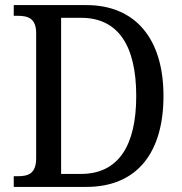

<svg xmlns="http://www.w3.org/2000/svg" viewBox="-20 -734 715 754"><path d="M34 0H319C521 0 622 -138 622 -357C622 -584 510 -714 319 -714H34V-672H48C89 -672 122 -663 122 -604V-113C122 -52 91 -42 50 -42H34ZM298 -51H220V-664H299C443 -664 515 -556 515 -357C515 -159 443 -51 298 -51Z"/></svg>

Font: Noto Serif Thai SemiCondensed
Style: Regular
Weight: 400
Width: 4
Designer: Monotype Design Team
Foundry: Monotype Imaging Inc.
Version: Version 2.002